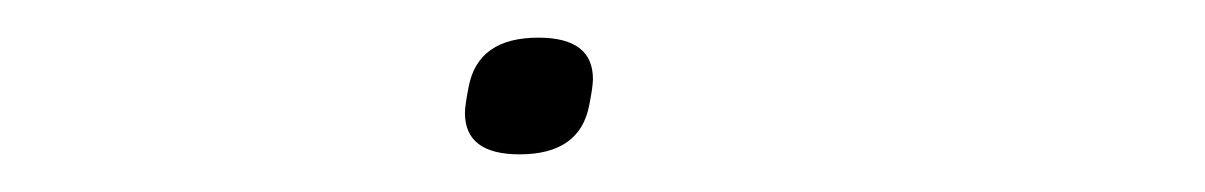

<svg xmlns="http://www.w3.org/2000/svg" viewBox="-20 -77 640 102"><path d="M256 5Q227 5 227 -17Q227 -21 229 -31Q234 -57 266 -57Q295 -57 295 -35Q295 -31 293 -21Q288 5 256 5Z"/></svg>

Font: IBM Plex Mono Thin
Style: Italic
Weight: 100
Italic angle: -9°
Monospace: yes
Designer: Mike Abbink, Paul van der Laan, Pieter van Rosmalen
Foundry: Bold Monday
Version: Version 2.3